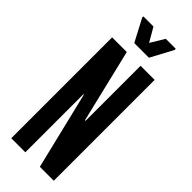

<svg xmlns="http://www.w3.org/2000/svg" viewBox="-281 -896 926 926"><g transform="rotate(45 182.0 -433.0)"><path d="M37 0V-688H137L227 -313H231V-688H327V0H232L136 -396H133V0ZM132 -744 72 -858V-866H141L182 -795L225 -866H293V-858L232 -744Z"/></g></svg>

Font: Saira UltraCondensed
Style: Bold
Weight: 700
Width: 1
Designer: Hector Gatti with collaboration of the Omnibus-Type team
Foundry: Omnibus-Type
Version: Version 1.101